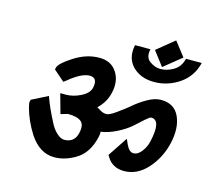

<svg xmlns="http://www.w3.org/2000/svg" viewBox="-115 -934 1197 1095"><g transform="rotate(15 484.0 -386.0)"><path d="M794 -798 859 -714 755 -630 691 -714ZM749 -617Q788 -617 826 -640Q863 -662 875 -711H968Q948 -628 880 -582Q812 -536 732 -536Q653 -536 605 -584Q558 -632 574 -711H665Q654 -662 684 -640Q715 -617 749 -617ZM724 -113Q750 -113 771.5 -141Q793 -169 801 -204Q831 -335 771 -336Q763 -336 738 -314Q729 -306 710.5 -289Q692 -272 685 -266Q652 -237 604 -213Q556 -189 512 -183Q514 -168 509 -150Q486 -50 416 -10Q355 26 293 26Q207 26 147 -65Q101 -138 82 -210Q75 -236 77 -244L80 -256L175 -304L181 -287Q199 -238 235 -168Q254 -129 277 -108Q302 -85 322 -85Q384 -85 397 -146Q408 -194 385 -213.5Q362 -233 306 -233L265 -221L233 -336H266Q309 -336 353 -358Q399 -381 406 -415Q419 -476 370 -476Q336 -476 289 -445Q272 -434 265 -428Q255 -419 233 -403L169 -459L171 -469Q177 -496 249 -542Q322 -589 398 -589Q467 -589 500.5 -537.5Q534 -486 517 -414Q504 -356 458 -313Q463 -311 474.5 -303.5Q486 -296 495.5 -292.5Q505 -289 517 -289Q535 -289 570 -314Q618 -348 641 -368Q675 -398 718.5 -423Q762 -448 798 -448Q878 -448 907.5 -383Q937 -318 916 -225Q895 -134 835.5 -67.5Q776 -1 698 -1Q629 -1 596 -57L590 -67L667 -183L681 -152Q699 -113 724 -113Z"/></g></svg>

Font: Miedinger
Style: Bold-Italic
Weight: 700
Italic angle: -13°
Version: Version 001.000